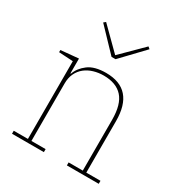

<svg xmlns="http://www.w3.org/2000/svg" viewBox="-175 -872 939 997"><g transform="rotate(30 295.0 -373.5)"><path d="M40 -18H125V-484L40 -489V-502L146 -512V-423H149Q162 -461 199.5 -489.5Q237 -518 306 -518Q475 -518 475 -326V-18H560V0H369V-18H454V-322Q454 -415 415.5 -457.5Q377 -500 302 -500Q271 -500 242.5 -491.5Q214 -483 192.5 -466Q171 -449 158.5 -423Q146 -397 146 -363V-18H231V0H40ZM161 -737 173 -747 300 -621 427 -747 439 -737 312 -604H288Z"/></g></svg>

Font: IBM Plex Serif Thin
Style: Regular
Weight: 100
Designer: Mike Abbink, Paul van der Laan, Pieter van Rosmalen
Foundry: Bold Monday
Version: Version 3.001